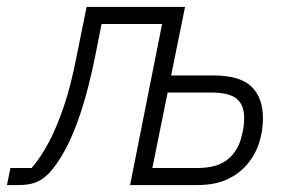

<svg xmlns="http://www.w3.org/2000/svg" viewBox="-67 -532 834 552"><path d="M-47 0 -37 -49H24Q49 -78 72 -120.5Q95 -163 116 -224.5Q137 -286 153 -369L182 -512H465L425 -315H547Q623 -315 656 -283Q689 -251 689 -192Q689 -157 678.5 -123Q668 -89 645 -61Q622 -33 586.5 -16.5Q551 0 501 0H307L399 -463H225L207 -372Q188 -278 166 -211Q144 -144 120 -100.5Q96 -57 73 -33Q54 -14 34 -7Q14 0 -12 0ZM371 -49H501Q558 -49 588.5 -74.5Q619 -100 628 -142Q632 -156 633.5 -169Q635 -182 635 -193Q635 -230 613.5 -248Q592 -266 539 -266H415Z"/></svg>

Font: IBM Plex Sans Light
Style: Italic
Weight: 300
Italic angle: -11.31°
Designer: Mike Abbink, Paul van der Laan, Pieter van Rosmalen
Foundry: Bold Monday
Version: Version 3.201